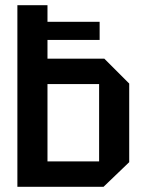

<svg xmlns="http://www.w3.org/2000/svg" viewBox="-20 -720 560 740"><path d="M47 0V-700H163V-636H364V-566H163V-494H382L478 -398V-95L379 0ZM163 -98H362V-396H163Z"/></svg>

Font: Tektur SemiCondensed Medium
Style: Regular
Weight: 500
Width: 4
Designer: Adam Jagosz
Foundry: Adam Jagosz
Version: Version 1.005;gftools[0.9.30]